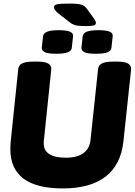

<svg xmlns="http://www.w3.org/2000/svg" viewBox="-20 -1047 754 1075"><path d="M331 8Q185 8 111.5 -47Q38 -102 38 -211Q38 -222 38.5 -233Q39 -244 40 -255L82 -659Q84 -682 104 -692Q124 -702 166 -702H191Q271 -702 267 -658L226 -264Q225 -259 225 -253.5Q225 -248 225 -243Q225 -204 256.5 -184Q288 -164 349 -164Q412 -164 447 -189.5Q482 -215 487 -265L529 -659Q531 -682 551 -692Q571 -702 613 -702H638Q718 -702 714 -658L671 -255Q657 -125 571.5 -58.5Q486 8 331 8ZM517 -746Q472 -746 453.5 -754.5Q435 -763 436 -780L443 -844Q445 -861 465.5 -869.5Q486 -878 531 -878Q576 -878 594.5 -869.5Q613 -861 611 -844L604 -780Q603 -763 582.5 -754.5Q562 -746 517 -746ZM295 -746Q251 -746 232 -754.5Q213 -763 214 -780L221 -844Q223 -861 244 -869.5Q265 -878 309 -878Q353 -878 372 -869.5Q391 -861 389 -844L382 -780Q381 -763 360 -754.5Q339 -746 295 -746ZM461 -901Q421 -901 403.5 -905.5Q386 -910 372 -921L305 -973Q292 -984 287 -992Q282 -1000 282 -1007Q282 -1019 300 -1023Q318 -1027 370 -1027Q417 -1027 436.5 -1020.5Q456 -1014 467 -997L507 -942Q514 -932 515.5 -926.5Q517 -921 517 -918Q517 -909 506.5 -905Q496 -901 461 -901Z"/></svg>

Font: Asap Black
Style: Italic
Weight: 900
Italic angle: -6°
Designer: Pablo Cosgaya
Foundry: Omnibus-Type
Version: Version 3.001